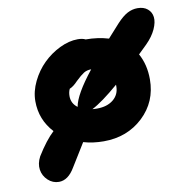

<svg xmlns="http://www.w3.org/2000/svg" viewBox="-78 -650 818 839"><g transform="rotate(-10 331.0 -231.0)"><path d="M117.2 112.8Q89.8 112.8 68.8 93.3Q47.9 73.7 43.7 46.1Q39.6 18.6 55.2 -11.2Q95.7 -76.7 131.8 -109.9Q76.2 -169.9 76.2 -252Q76.2 -295.4 97.4 -339.1Q118.7 -382.8 151.4 -414.8Q184.1 -446.8 225.3 -466.8Q266.6 -486.8 305.2 -486.8Q326.2 -486.8 339.8 -480Q393.1 -480 440.9 -465.8Q445.8 -471.7 494.1 -524.9Q520 -552.7 541.5 -564Q563 -575.2 585.9 -575.2Q613.8 -575.2 630.6 -561Q647.5 -546.9 650.1 -524.4Q652.8 -502 639.2 -471.7Q625.5 -441.4 596.2 -412.1Q589.4 -405.3 576.7 -393.1Q564 -380.9 558.1 -375Q585.9 -325.2 585.9 -259.8Q585.9 -160.2 515.6 -94Q445.3 -27.8 340.8 -27.8Q293 -27.8 251 -40Q242.7 -25.9 221.2 8.3Q199.7 42.5 188 62Q158.2 112.8 117.2 112.8ZM227.1 -248Q227.1 -215.3 253.9 -195.8Q262.7 -249 340.8 -347.2Q321.3 -347.2 307.4 -338.4Q293.5 -329.6 271 -308.1Q251 -286.6 233.9 -279.8Q227.1 -266.1 227.1 -248ZM436 -254.9V-262.2Q361.8 -198.2 315.9 -174.8Q322.8 -173.8 336.9 -173.8Q381.3 -173.8 408.7 -196Q436 -218.3 436 -254.9Z"/></g></svg>

Font: Shantell Sans Irregular
Style: Bold
Weight: 700
Designer: Stephen Nixon, Anya Danilova, Shantell Martin
Foundry: Arrow Type
Version: Version 1.006;[9816181b4]